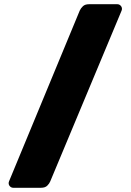

<svg xmlns="http://www.w3.org/2000/svg" viewBox="-20 -806 619 910"><path d="M43 84Q34 84 27.5 77.5Q21 71 21 62Q21 58 23 53L358 -756Q363 -767 373 -776.5Q383 -786 402 -786H536Q545 -786 551.5 -779.5Q558 -773 558 -764Q558 -760 556 -755L218 54Q214 64 204 74Q194 84 174 84Z"/></svg>

Font: Rubik Light Black
Style: Regular
Weight: 900
Version: Version 2.104